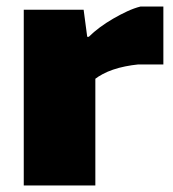

<svg xmlns="http://www.w3.org/2000/svg" viewBox="-20 -570 532 590"><path d="M53 -540H237L248 -457H253Q268 -472 287 -486Q306 -500 327.5 -512.5Q349 -525 370.5 -535Q392 -545 412 -550H482V-372H405Q385 -370 365 -366Q345 -362 327.5 -356Q310 -350 296 -342.5Q282 -335 273 -328V0H53Z"/></svg>

Font: Plata Sans Black
Style: Regular
Weight: 900
Designer: Pablo Impallari, Andres Torresi, & Cristiano Sobral
Foundry: Pablo Impallari, Andres Torresi, & Cristiano Sobral
Version: Version 1.00;December 28, 2019;FontCreator 12.0.0.2547 64-bi